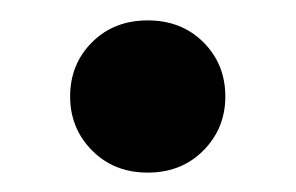

<svg xmlns="http://www.w3.org/2000/svg" viewBox="-20 -358 298 193"><path d="M128.5 -337.5Q162.5 -337.5 184.5 -315.5Q206.5 -293.5 206.5 -261Q206.5 -229 184.5 -206.8Q162.5 -184.5 128.5 -184.5Q94.5 -184.5 72.5 -206.8Q50.5 -229 50.5 -261Q50.5 -293.5 72.5 -315.5Q94.5 -337.5 128.5 -337.5Z"/></svg>

Font: Newsreader Display Medium
Style: Regular
Weight: 500
Designer: Hugues Gentile
Foundry: Production Type
Version: Version 1.001